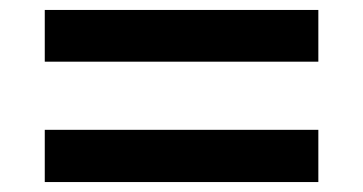

<svg xmlns="http://www.w3.org/2000/svg" viewBox="-20 -477 730 386"><path d="M70 -353V-457H620V-353ZM70 -111V-216H620V-111Z"/></svg>

Font: RocknRoll One
Style: Regular
Weight: 400
Designer: Fontworks Inc.
Foundry: Fontworks Inc.
Version: Version 1.100